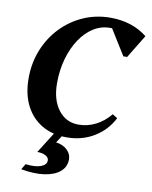

<svg xmlns="http://www.w3.org/2000/svg" viewBox="-101 -780 872 1105"><g transform="rotate(10 335.0 -227.5)"><path d="M325 16Q240 16 178.5 -20.5Q117 -57 83.5 -123.5Q50 -190 50 -282Q50 -371 81 -448Q112 -525 167.5 -583Q223 -641 296.5 -673.5Q370 -706 455 -706Q582 -706 670 -636L587 -500H565L473 -648Q468 -648 462 -648Q410 -648 365.5 -620Q321 -592 287.5 -542Q254 -492 235 -425.5Q216 -359 216 -282Q216 -185 260.5 -126.5Q305 -68 378 -68Q431 -68 478.5 -92Q526 -116 563 -161L592 -143Q554 -69 483.5 -26.5Q413 16 325 16ZM99 242 119 209Q174 216 207.5 204Q241 192 241 166Q241 149 222 138.5Q203 128 173 128L260 -10H312L270 55Q310 60 335 83.5Q360 107 360 138Q360 183 327 211Q294 239 235.5 247.5Q177 256 99 242Z"/></g></svg>

Font: Platypi SemiBold
Style: Italic
Weight: 600
Italic angle: -13°
Designer: David Sargent
Foundry: Bolt Cutter Type
Version: Version 1.200; ttfautohint (v1.8.4.7-5d5b)